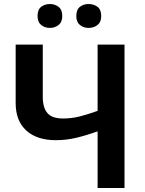

<svg xmlns="http://www.w3.org/2000/svg" viewBox="-20 -936 724 956"><path d="M600 0H466V-282Q407 -261 358 -249.5Q309 -238 258 -238Q164 -238 111 -286Q58 -334 58 -423V-714H193V-454Q193 -400 216 -373Q239 -346 294 -346Q336 -346 376 -356Q416 -366 466 -384V-714H600ZM167 -856Q167 -888 185 -902Q203 -916 229 -916Q253 -916 271.5 -902Q290 -888 290 -856Q290 -826 271.5 -811.5Q253 -797 229 -797Q203 -797 185 -811.5Q167 -826 167 -856ZM360 -856Q360 -888 378 -902Q396 -916 421 -916Q447 -916 465.5 -902Q484 -888 484 -856Q484 -826 465.5 -811.5Q447 -797 421 -797Q396 -797 378 -811.5Q360 -826 360 -856Z"/></svg>

Font: Noto Sans Display SemiBold
Style: Regular
Weight: 600
Designer: Monotype Design Team
Foundry: Monotype Imaging Inc.
Version: Version 2.003